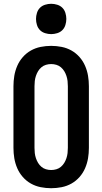

<svg xmlns="http://www.w3.org/2000/svg" viewBox="-20 -985 540 1013"><path d="M250 8Q222 8 194.5 2.5Q167 -3 143 -16.5Q119 -30 100.5 -51Q82 -72 71 -97.5Q60 -123 55.5 -150Q51 -177 51 -205V-530Q51 -558 55.5 -585Q60 -612 71 -637.5Q82 -663 100.5 -684Q119 -705 143 -718.5Q167 -732 194.5 -737.5Q222 -743 250 -743Q278 -743 305.5 -737.5Q333 -732 357 -718.5Q381 -705 399.5 -684Q418 -663 429 -637.5Q440 -612 444.5 -585Q449 -558 449 -530V-205Q449 -177 444.5 -150Q440 -123 429 -97.5Q418 -72 399.5 -51Q381 -30 357 -16.5Q333 -3 305.5 2.5Q278 8 250 8ZM250 -88Q264 -88 277.5 -92Q291 -96 301.5 -105Q312 -114 319 -125.5Q326 -137 330.5 -150.5Q335 -164 336.5 -177.5Q338 -191 338 -205V-530Q338 -544 336.5 -557.5Q335 -571 330.5 -584.5Q326 -598 319 -609.5Q312 -621 301.5 -630Q291 -639 277.5 -643Q264 -647 250 -647Q236 -647 222.5 -643Q209 -639 198.5 -630Q188 -621 181 -609.5Q174 -598 169.5 -584.5Q165 -571 163.5 -557.5Q162 -544 162 -530V-205Q162 -191 163.5 -177.5Q165 -164 169.5 -150.5Q174 -137 181 -125.5Q188 -114 198.5 -105Q209 -96 222.5 -92Q236 -88 250 -88ZM250 -805Q234 -805 218 -810Q202 -815 191 -826Q180 -837 175 -853Q170 -869 170 -885Q170 -901 175 -917Q180 -933 191 -944Q202 -955 218 -960Q234 -965 250 -965Q266 -965 282 -960Q298 -955 309 -944Q320 -933 325 -917Q330 -901 330 -885Q330 -869 325 -853Q320 -837 309 -826Q298 -815 282 -810Q266 -805 250 -805Z"/></svg>

Font: Iosevka Term
Style: Bold
Weight: 700
Monospace: yes
Designer: Belleve Invis
Foundry: Belleve Invis
Version: Version 30.0.1